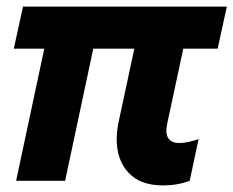

<svg xmlns="http://www.w3.org/2000/svg" viewBox="-20 -550 710 584"><path d="M476 14Q407 14 371 -24.5Q335 -63 335 -126Q335 -152 341 -180L416 -530H565L489 -176Q488 -169 487 -163.5Q486 -158 486 -153Q486 -134 496 -124.5Q506 -115 525 -115Q539 -115 554.5 -118.5Q570 -122 584 -127L557 0Q538 7 518 10.5Q498 14 476 14ZM29 0 142 -530H291L178 0ZM22 -402 50 -530H670L642 -402Z"/></svg>

Font: Radio Canada Big
Style: Bold Italic
Weight: 700
Italic angle: -12°
Designer: Étienne Aubert Bonn
Foundry: Coppers and Brasses
Version: Version 1.001